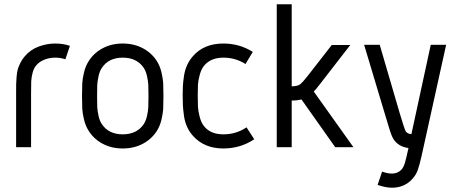

<svg xmlns="http://www.w3.org/2000/svg" viewBox="-20 -687 2122 896"><path d="M237.8 -483.9Q274.9 -483.9 306.2 -473.1L285.2 -410.2Q262.7 -418 237.8 -418Q210.4 -418 186.8 -408.4Q163.1 -398.9 148.9 -381.8Q137.7 -368.7 132.1 -347.2Q126.5 -325.7 125.7 -307.1Q125 -288.6 125 -249V0H55.2V-249Q55.2 -280.3 55.4 -294.7Q55.7 -309.1 57.6 -331.1Q59.6 -353 63.7 -366.2Q67.9 -379.4 75.7 -394.8Q83.5 -410.2 95.2 -423.8Q122.1 -455.6 160.4 -469.7Q198.7 -483.9 237.8 -483.9Z M552.7 -418Q487.3 -418 455.1 -370.1Q444.8 -354.5 439.7 -330.8Q434.6 -307.1 433.8 -289.8Q433.1 -272.5 433.1 -238.8Q433.1 -205.6 433.8 -188Q434.6 -170.4 439.7 -147Q444.8 -123.5 455.1 -107.9Q487.3 -60.1 552.7 -60.1Q618.7 -60.1 650.9 -107.9Q661.1 -123.5 666.3 -147Q671.4 -170.4 672.1 -188Q672.9 -205.6 672.9 -238.8Q672.9 -272.5 672.1 -289.8Q671.4 -307.1 666.3 -330.8Q661.1 -354.5 650.9 -370.1Q618.7 -418 552.7 -418ZM713.9 -398.9Q727.5 -376.5 734.1 -346.9Q740.7 -317.4 741.7 -297.1Q742.7 -276.9 742.7 -238.8Q742.7 -201.2 741.7 -180.9Q740.7 -160.6 734.1 -131.1Q727.5 -101.6 713.9 -79.1Q689.5 -39.1 647.5 -16.6Q605.5 5.9 552.7 5.9Q500 5.9 458.3 -16.6Q416.5 -39.1 392.1 -79.1Q378.4 -101.6 371.6 -130.9Q364.7 -160.2 363.8 -180.9Q362.8 -201.7 362.8 -238.8Q362.8 -275.9 363.8 -296.9Q364.7 -317.9 371.6 -347.2Q378.4 -376.5 392.1 -398.9Q416.5 -439 458.3 -461.4Q500 -483.9 552.7 -483.9Q605.5 -483.9 647.5 -461.4Q689.5 -439 713.9 -398.9Z M1130.4 -92.8 1166.5 -37.1Q1101.6 5.9 1022.5 5.9Q933.1 5.9 880.4 -53.2Q863.3 -72.3 852.8 -95.7Q842.3 -119.1 838.4 -147.9Q834.5 -176.8 833.5 -194.6Q832.5 -212.4 832.5 -243.2Q832.5 -270.5 833.5 -287.1Q834.5 -303.7 838.4 -331.1Q842.3 -358.4 852.5 -381.6Q862.8 -404.8 879.4 -423.8Q930.7 -483.9 1022.5 -483.9Q1097.7 -483.9 1159.7 -444.8L1125.5 -388.2Q1079.1 -418 1022.5 -418Q964.8 -418 933.6 -381.8Q919.4 -365.2 912.1 -337.9Q904.8 -310.5 903.8 -292.2Q902.8 -273.9 902.8 -243.2Q902.8 -207.5 903.8 -188.5Q904.8 -169.4 912.1 -140.9Q919.4 -112.3 934.6 -95.2Q964.8 -60.1 1022.5 -60.1Q1082.5 -60.1 1130.4 -92.8Z M1271.5 -667H1341.3V-284.2Q1368.2 -284.2 1381.3 -293.9Q1391.6 -302.2 1414.6 -331.1L1528.3 -477.1H1614.7L1472.7 -293.9Q1453.1 -268.1 1444.3 -259.8L1629.4 0H1544.4L1386.7 -223.1Q1367.2 -217.8 1341.3 -217.8V0H1271.5Z M1679.2 -478H1752L1846.2 -155.8Q1867.7 -83 1874 -73.2Q1880.9 -63 1899.9 -61L1990.2 -478H2062L1947.3 41Q1937.5 84.5 1929.4 106.7Q1921.4 128.9 1906.2 146Q1868.7 189 1809.1 189Q1779.3 189 1742.2 175.8L1763.2 113.8Q1788.6 123 1809.1 123Q1835 123 1852.1 106Q1862.3 95.7 1868.7 75.9Q1875 56.2 1886.2 3.9Q1843.8 -2 1821.3 -30.8Q1817.9 -35.2 1815.4 -39.1Q1813 -43 1810.3 -49.1Q1807.6 -55.2 1805.9 -59.6Q1804.2 -64 1800.8 -74.2Q1797.4 -84.5 1795.4 -91.1Q1793.5 -97.7 1788.6 -113.8Q1783.7 -129.9 1780.3 -141.1Z"/></svg>

Font: Gidolinya
Style: Regular
Weight: 400
Version: Version 1.0.3